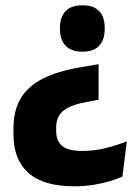

<svg xmlns="http://www.w3.org/2000/svg" viewBox="-20 -524 502 706"><path d="M272 -276 342.5 -288V-157.5L294 -148Q253 -140.5 229.5 -127.8Q206 -115 196.2 -97.2Q186.5 -79.5 186.5 -55V-42.5Q186.5 -6 208.5 12.5Q230.5 31 283 31Q325.5 31 366.8 21Q408 11 446.5 -4.5L430 125.5Q411 134 383.8 142.2Q356.5 150.5 323.2 155.8Q290 161 252 161Q140 161 84.8 112Q29.5 63 29.5 -30V-50.5Q29.5 -119 57 -163.8Q84.5 -208.5 138.2 -235.2Q192 -262 272 -276ZM283 -504.5Q325 -504.5 345 -482.8Q365 -461 365 -422V-416.5Q365 -378 345 -356Q325 -334 283 -334Q241.5 -334 221 -356Q200.5 -378 200.5 -416.5V-422Q200.5 -461 221 -482.8Q241.5 -504.5 283 -504.5Z"/></svg>

Font: Anek Kannada
Style: Bold
Weight: 700
Version: Version 1.003